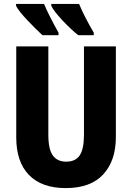

<svg xmlns="http://www.w3.org/2000/svg" viewBox="-20 -951 675 981"><path d="M572 -714H409V-263Q409 -190 387.5 -157.5Q366 -125 318 -125Q273 -125 250 -156.5Q227 -188 227 -262V-714H63V-249Q63 -124 128 -57Q193 10 316 10Q443 10 507.5 -60Q572 -130 572 -251ZM205 -931H62V-921Q75 -895 120.5 -847Q166 -799 197 -771H279V-784Q257 -823 237 -862.5Q217 -902 205 -931ZM384 -931H242V-921Q255 -894 299 -847Q343 -800 380 -771H459V-784Q409 -870 384 -931Z"/></svg>

Font: Noto Sans Display SemiCondensed Extra
Style: Regular
Weight: 800
Width: 4
Designer: Monotype Design Team
Foundry: Monotype Imaging Inc.
Version: Version 1.900